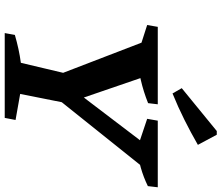

<svg xmlns="http://www.w3.org/2000/svg" viewBox="-84 -876 960 833"><g transform="rotate(90 396.5 -460.0)"><path d="M317 -200 155 -621 162 -654H297L416 -307H376L640 -654H725L722 -620L386 -200ZM124 0 132 -44Q163 -53 193 -59.5Q223 -66 253 -70L307 -298H434L388 -67L501 -47L492 0ZM226 -574 89 -618 97 -664H433L428 -622Q378 -602 328 -590.5Q278 -579 226 -574ZM627 -574 496 -618 504 -664H793L788 -621Q749 -602 708.5 -590.5Q668 -579 627 -574ZM386 -728 363 -768 549 -920H565L609 -838Q555 -807 500 -779.5Q445 -752 386 -728Z"/></g></svg>

Font: Piazzolla Thin
Style: Bold Italic
Weight: 700
Italic angle: -11.3°
Version: Version 2.005